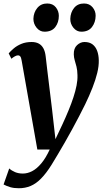

<svg xmlns="http://www.w3.org/2000/svg" viewBox="-48 -800 586 1072"><path d="M73 -461Q70 -479 65.2 -485Q60.5 -491 53 -491Q45 -491 35 -485.5Q25 -480 15.5 -472L0.5 -502Q11 -514.5 28.5 -529.5Q46 -544.5 71 -555Q96 -565.5 128.5 -565.5Q152.5 -565.5 168.8 -556.5Q185 -547.5 194.5 -529.8Q204 -512 207 -485.5Q211 -449 215.5 -412.2Q220 -375.5 224.5 -338.5Q229 -301.5 233.5 -264.5Q238 -227.5 242.5 -190.5L261.5 -23L300.5 -105.5Q319.5 -146.5 335.2 -184.8Q351 -223 362.2 -257.5Q373.5 -292 379.5 -322.8Q385.5 -353.5 384.5 -380.5Q384 -408.5 379 -428Q374 -447.5 369.2 -463.2Q364.5 -479 364 -496Q363 -530 382 -547.8Q401 -565.5 423.5 -565.5Q451.5 -565.5 468.8 -552.2Q486 -539 494.5 -516Q503 -493 503.5 -464Q504.5 -432 495 -393Q485.5 -354 468.2 -310Q451 -266 427.5 -217.5Q412.5 -187 393.8 -151Q375 -115 354.8 -77.8Q334.5 -40.5 313.8 -4.5Q293 31.5 274.2 63.2Q255.5 95 240.5 119Q210 168 181.2 197Q152.5 226 122.5 238.5Q92.5 251 57.5 251Q29.5 251 9.2 245Q-11 239 -28 230L3.5 140.5Q17 153 36.2 161Q55.5 169 79.5 169Q105.5 169 131.2 155.8Q157 142.5 182 113Q207 83.5 229.5 35H160.5ZM200.5 -623Q174.5 -623 156.5 -645Q138.5 -667 138.5 -695Q139.5 -730.5 160.2 -755.5Q181 -780.5 215.5 -780.5Q247 -780.5 263.8 -759.2Q280.5 -738 280.5 -711.5Q280.5 -675 260.8 -649Q241 -623 200.5 -623ZM406 -623Q380 -623 362 -645Q344 -667 344.5 -695Q345.5 -730.5 365.5 -755.5Q385.5 -780.5 421 -780.5Q451.5 -780.5 469 -759.2Q486.5 -738 486 -711.5Q485.5 -675 465.5 -649Q445.5 -623 406 -623Z"/></svg>

Font: Merriweather 24pt SemiCondensed
Style: Bold Italic
Weight: 700
Width: 4
Italic angle: -7.8°
Designer: Eben Sorkin
Foundry: Eben Sorkin
Version: Version 2.101